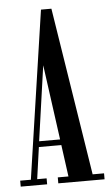

<svg xmlns="http://www.w3.org/2000/svg" viewBox="-52 -736 441 771"><g transform="rotate(-5 169.0 -350.5)"><path d="M0 0V-24H43L143 -701H185L292 -24H338V0H151.5V-24H194.5L177 -152H86.5L68.5 -24H106.5V0ZM89.5 -175H174L132.5 -477.5Z"/></g></svg>

Font: Imbue 50pt Medium
Style: Regular
Weight: 500
Designer: Tyler Finck
Foundry: Etcetera Type Company
Version: Version 1.102; ttfautohint (v1.8.3)